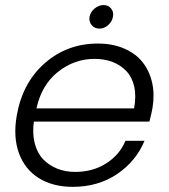

<svg xmlns="http://www.w3.org/2000/svg" viewBox="-20 -725 662 753"><path d="M351.1 -494.1Q271.5 -494.1 207.3 -443.1Q143.1 -392.1 123 -299.8H505.9Q514.6 -348.6 506.6 -385Q498.5 -421.4 476.1 -445.6Q453.6 -469.7 421.6 -481.9Q389.6 -494.1 351.1 -494.1ZM546.9 -172.9Q513.2 -92.3 439 -42.2Q364.7 7.8 265.1 7.8Q188 7.8 133.1 -25.9Q78.1 -59.6 54.4 -124Q30.8 -188.5 45.9 -272.9Q68.8 -401.9 156.5 -478Q244.1 -554.2 363.8 -554.2Q422.4 -554.2 468 -534.2Q513.7 -514.2 540.3 -479.7Q566.9 -445.3 576.9 -399.4Q586.9 -353.5 578.1 -301.8Q574.2 -279.3 565.9 -248H112.8Q106.4 -201.2 116.2 -163.1Q126 -125 148.9 -100.8Q171.9 -76.7 204.1 -63.7Q236.3 -50.8 274.9 -50.8Q343.8 -50.8 396.2 -84Q448.7 -117.2 472.2 -172.9ZM370.1 -612.8Q351.1 -612.8 339.6 -626.5Q328.1 -640.1 331.1 -659.2Q335 -678.2 351.1 -691.7Q367.2 -705.1 386.2 -705.1Q404.8 -705.1 415.8 -691.4Q426.8 -677.7 422.9 -659.2Q419.9 -640.6 404.3 -626.7Q388.7 -612.8 370.1 -612.8Z"/></svg>

Font: SVN-Poppins Light
Style: Italic
Weight: 300
Italic angle: -10°
Designer: Ninad Kale (Devanagari), Jonny Pinhorn (Latin)
Foundry: Indian Type Foundry
Version: Version 3.002 2017